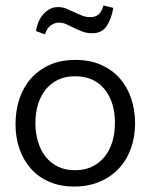

<svg xmlns="http://www.w3.org/2000/svg" viewBox="-20 -675 553 705"><path d="M476 -223Q476 -172 460.5 -129.5Q445 -87 416 -56Q387 -25 345.5 -7.5Q304 10 253 10Q202 10 162 -7Q122 -24 94.5 -54.5Q67 -85 52 -127Q37 -169 37 -219Q37 -268 51 -311Q65 -354 93 -386Q121 -418 162 -436.5Q203 -455 257 -455Q311 -455 352 -436.5Q393 -418 420.5 -386.5Q448 -355 462 -312.5Q476 -270 476 -223ZM402 -224Q402 -301 363.5 -348Q325 -395 255 -395Q220 -395 193 -382Q166 -369 147.5 -346Q129 -323 119.5 -291.5Q110 -260 110 -223Q110 -187 119.5 -155Q129 -123 147 -100Q165 -77 192 -63.5Q219 -50 255 -50Q291 -50 318 -63Q345 -76 364 -99.5Q383 -123 392.5 -154.5Q402 -186 402 -224ZM396 -646Q389 -605 371.5 -579Q354 -553 319 -553Q299 -553 283 -559Q267 -565 252 -572.5Q237 -580 223.5 -586Q210 -592 196 -592Q182 -592 167.5 -582.5Q153 -573 145 -549L112 -561Q114 -574 119.5 -589.5Q125 -605 135 -618Q145 -631 159.5 -640Q174 -649 193 -649Q210 -649 224 -643Q238 -637 252 -630.5Q266 -624 280.5 -618Q295 -612 313 -612Q327 -612 339.5 -620Q352 -628 360 -655Z"/></svg>

Font: Zilla Slab Regular
Style: Regular
Weight: 400
Designer: Typotheque.com
Foundry: Typotheque type foundry
Version: Version 1.0; 2017